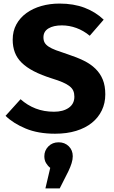

<svg xmlns="http://www.w3.org/2000/svg" viewBox="-20 -731 640 1074"><path d="M569 -203Q569 -154 549.5 -113.5Q530 -73 494 -44Q458 -15 406 1Q354 17 288 17Q193 17 123.5 -12Q54 -41 11 -83L95 -176Q133 -142 179.5 -124Q226 -106 282 -106Q333 -106 364.5 -128Q396 -150 396 -190Q396 -209 390 -223Q384 -237 369.5 -248.5Q355 -260 331 -270.5Q307 -281 271 -292Q211 -311 169.5 -332.5Q128 -354 101.5 -380Q75 -406 63 -438Q51 -470 51 -509Q51 -557 71.5 -594.5Q92 -632 128 -658Q164 -684 211.5 -697.5Q259 -711 313 -711Q392 -711 453.5 -687.5Q515 -664 560 -621L482 -531Q447 -560 407 -574.5Q367 -589 326 -589Q279 -589 251 -572Q223 -555 223 -522Q223 -505 229.5 -493Q236 -481 251.5 -470.5Q267 -460 293.5 -450Q320 -440 360 -427Q409 -411 448 -392Q487 -373 514 -346.5Q541 -320 555 -285.5Q569 -251 569 -203ZM234 323 261 208Q247 197 237.5 181Q228 165 228 143Q228 111 250.5 88Q273 65 308 65Q342 65 364.5 87Q387 109 387 143Q387 161 380.5 182Q374 203 363 226L314 323Z"/></svg>

Font: Qzxlaeiskcpccdgjqmyffctclhy
Style: Regular
Weight: 700
Monospace: yes
Designer: Carrois Corporate & Edenspiekermann
Foundry: Carrois Corporate GbR & Edenspiekermann AG
Version: Version 2.001